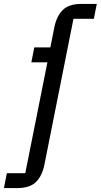

<svg xmlns="http://www.w3.org/2000/svg" viewBox="-97 -760 514 980"><path d="M130 79Q119 136 87.5 168Q56 200 -9 200H-77L-62 124H32L145 -442H63L78 -518H160L180 -619Q191 -676 222.5 -708Q254 -740 318 -740H397L382 -664H278Z"/></svg>

Font: IBM Plex Sans Text
Style: Italic
Weight: 450
Italic angle: -11°
Designer: Mike Abbink, Paul van der Laan, Pieter van Rosmalen
Foundry: Bold Monday
Version: Version 3.005